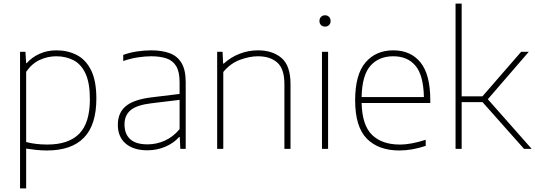

<svg xmlns="http://www.w3.org/2000/svg" viewBox="-20 -828 2978 1068"><path d="M91.5 220V-540H121.5L125.5 -476.5H128.5Q156.5 -509 199.5 -528.5Q242.5 -548 294 -548Q356.5 -548 406.8 -522.2Q457 -496.5 486.5 -437.8Q516 -379 516 -280Q516 -133 446.8 -62Q377.5 9 241.5 9Q210.5 9 180.5 5.8Q150.5 2.5 125.5 -1.5V220ZM243.5 -24Q361.5 -24 420.8 -84.2Q480 -144.5 480 -276Q480 -367 455.5 -419.2Q431 -471.5 388.5 -493.2Q346 -515 292.5 -515Q246 -515 201.8 -495Q157.5 -475 125.5 -428.5V-38Q177.5 -24 243.5 -24Z M800 8Q723 8 679.2 -29.2Q635.5 -66.5 635.5 -134Q635.5 -200.5 679.8 -237.5Q724 -274.5 823 -286.5L979 -305.5V-370.5Q979 -428.5 960.2 -459.8Q941.5 -491 906.2 -503Q871 -515 821 -515Q788 -515 747.5 -509Q707 -503 665.5 -488.5V-522.5Q698.5 -535 740.2 -541.5Q782 -548 820.5 -548Q881 -548 924 -532Q967 -516 990 -477.2Q1013 -438.5 1013 -371V0H983L980 -65.5H976Q946.5 -32 899.8 -12Q853 8 800 8ZM672.5 -136.5Q672.5 -83 704 -54Q735.5 -25 801 -25Q849.5 -25 895.8 -45.2Q942 -65.5 979 -109.5V-272.5L822 -253.5Q741.5 -244 707 -215.5Q672.5 -187 672.5 -136.5Z M1188 0V-540H1218L1221 -474.5H1225Q1263.5 -510 1312.8 -529Q1362 -548 1415 -548Q1496 -548 1546 -505.5Q1596 -463 1596 -359.5V0H1562V-360Q1562 -445.5 1522.2 -480.2Q1482.5 -515 1414.5 -515Q1369 -515 1315.5 -495.5Q1262 -476 1222 -427.5V0Z M1771 0V-540H1805V0ZM1788 -680Q1774.5 -680 1765.8 -688.5Q1757 -697 1757 -711Q1757 -725.5 1765.8 -734.2Q1774.5 -743 1788 -743Q1801.5 -743 1810.2 -734.2Q1819 -725.5 1819 -711Q1819 -697 1810.2 -688.5Q1801.5 -680 1788 -680Z M2201.5 9Q2085 9 2020.2 -57Q1955.5 -123 1955.5 -270Q1955.5 -413.5 2013.2 -480.8Q2071 -548 2167.5 -548Q2264.5 -548 2319 -480.8Q2373.5 -413.5 2373.5 -270V-255H1991.5Q1994.5 -130.5 2050 -77.2Q2105.5 -24 2203.5 -24Q2237 -24 2272.2 -30.8Q2307.5 -37.5 2348 -50.5V-16.5Q2271.5 9 2201.5 9ZM2167.5 -515Q2087.5 -515 2040.8 -462.5Q1994 -410 1991.5 -288H2338Q2335.5 -409.5 2291.2 -462.2Q2247 -515 2167.5 -515Z M2514 0V-808H2548V-292H2663.5L2879 -540H2921.5L2693.5 -276L2937.5 0H2895L2664 -260H2548V0Z"/></svg>

Font: Encode Sans Semi Expanded Thin
Style: Regular
Weight: 100
Width: 6
Designer: Multiple Designers
Foundry: Impallari Type
Version: Version 3.000; ttfautohint (v1.8.3) -l 8 -r 50 -G 200 -x 14 